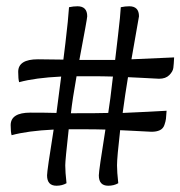

<svg xmlns="http://www.w3.org/2000/svg" viewBox="-20 -633 575 612"><path d="M206 -272Q299 -272 325 -273Q331 -309 340 -389Q314 -390 255 -390H224Q211 -317 206 -272ZM392 -613Q423 -613 423 -581Q423 -579 399 -444Q517 -449 535 -450Q534 -428 532.5 -416.5Q531 -405 519.5 -393.5Q508 -382 487 -382Q482 -382 467.5 -383Q453 -384 429.5 -385Q406 -386 388 -387Q379 -333 371 -273Q462 -277 511 -280Q510 -263 509 -254.5Q508 -246 504 -234.5Q500 -223 489.5 -218Q479 -213 463 -213Q458 -213 443 -214Q428 -215 404.5 -216Q381 -217 363 -218Q353 -131 353 -106Q353 -85 357 -49Q343 -41 325 -41Q295 -41 295 -74Q295 -89 316 -220Q290 -221 231 -221H199Q188 -122 188 -106Q188 -85 192 -49Q178 -41 160 -41Q130 -41 130 -74Q130 -89 151 -220Q68 -216 17 -202Q14 -212 14 -234Q14 -274 77 -274Q129 -274 160 -273L175 -389Q92 -385 41 -371Q38 -381 38 -404Q38 -444 101 -444L182 -443Q184 -458 188.5 -495.5Q193 -533 196 -563Q199 -593 200 -610Q214 -613 227 -613Q258 -613 258 -581Q258 -574 233 -442H347Q348 -451 356 -518.5Q364 -586 365 -610Q379 -613 392 -613Z"/></svg>

Font: Overlock SC
Style: Regular
Weight: 400
Designer: Dario Muhafara
Foundry: Dario Manuel Muhafara
Version: Version 1.001